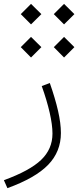

<svg xmlns="http://www.w3.org/2000/svg" viewBox="-103 -707 403 988"><path d="M173.8 -634.3 226.6 -687 279.8 -634.3 226.6 -581.5ZM3.9 -634.3 56.6 -687 109.9 -634.3 56.6 -581.5ZM3.9 -464.4 56.6 -517.1 109.9 -464.4 56.6 -411.1ZM173.8 -464.4 226.6 -517.1 279.8 -464.4 226.6 -411.1ZM111.8 -264.2 153.3 -279.8Q181.2 -200.2 195.8 -136.2Q210.4 -72.3 210.4 -22.5Q210.4 73.2 144.8 141.1Q79.1 209 -64.9 261.2L-83 220.2Q49.8 171.9 108.4 116Q167 60.1 167 -19.5Q167 -64.5 152.6 -127.4Q138.2 -190.4 111.8 -264.2Z"/></svg>

Font: Estedad-FD ExtraLight
Style: Regular
Weight: 200
Designer: Amin Abedi
Version: Version 7.3